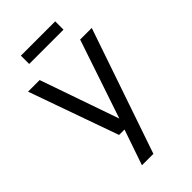

<svg xmlns="http://www.w3.org/2000/svg" viewBox="-264 -751 1029 1029"><g transform="rotate(-45 250.5 -237.0)"><path d="M161.8 200 238.7 -23.5 244.3 -36.6 404 -510.7H492L248.5 200ZM190 -1.6 9.1 -510.7H97L256.9 -51.7H280L277.8 -1.6ZM118.4 -674.2H378.4V-611.2H118.4Z"/></g></svg>

Font: TikTok Sans Light
Style: Regular
Weight: 300
Version: Version 4.000